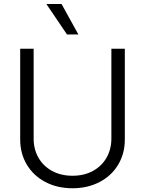

<svg xmlns="http://www.w3.org/2000/svg" viewBox="-20 -958 747 989"><path d="M623 -707V-239.3Q623 -167.5 589.1 -110.4Q555.2 -53.2 493.7 -20.8Q432.1 11.7 353.5 11.7Q274.4 11.7 213.1 -20.8Q151.9 -53.2 117.9 -110.4Q84 -167.5 84 -239.3V-707H153.3V-244.1Q153.3 -189 178.2 -145.5Q203.1 -102.1 248.5 -77.4Q293.9 -52.7 353.5 -52.7Q413.1 -52.7 458.5 -77.4Q503.9 -102.1 528.8 -145.8Q553.7 -189.5 553.7 -244.1V-707ZM218.8 -937.5H296.9L383.8 -780.3H325.2Z"/></svg>

Font: Pretendard Std Light
Style: Regular
Weight: 300
Designer: Base glyphs from Inter by Rasmus Andersson; Hangeul glyphs from Noto Sans CJK(Source Han Sans) by Jang Soo-young and Kan
Foundry: Kil Hyung-jin
Version: Version 1.309